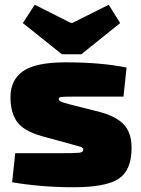

<svg xmlns="http://www.w3.org/2000/svg" viewBox="-20 -776 593 807"><path d="M485 -679 322 -548H240L76 -679L126 -756L277 -680H285L437 -756ZM265 -174 155 -204Q78 -226 51 -265Q24 -304 24 -368Q24 -440 77 -477Q130 -514 256 -514Q405 -514 512 -492L499 -370H302Q248 -370 237.5 -368.5Q227 -367 227 -358Q227 -349 261 -341Q266 -339 269 -338.5Q272 -338 276.5 -336.5Q281 -335 286 -334L401 -305Q470 -286 501.5 -251.5Q533 -217 533 -154Q533 -60 478.5 -24.5Q424 11 291 11Q153 11 31 -10L44 -132H222Q296 -132 313 -134Q330 -136 330 -147Q330 -149 329.5 -150.5Q329 -152 327.5 -153.5Q326 -155 324.5 -156Q323 -157 320 -158.5Q317 -160 313.5 -160.5Q310 -161 304.5 -163Q299 -165 294 -166Q289 -167 281 -169.5Q273 -172 265 -174Z"/></svg>

Font: Exo 2.0 Black
Style: Regular
Weight: 900
Designer: Natanael Gama
Version: Version 1.001;PS 001.001;hotconv 1.0.70;makeotf.lib2.5.58329